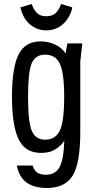

<svg xmlns="http://www.w3.org/2000/svg" viewBox="-20 -757 485 963"><path d="M215.7 185.9Q305.4 185.9 344.1 124.3Q382.7 62.7 382.7 -94.4V-449L392.7 -539.3H318L308.6 -489Q291.7 -516.3 258 -532.8Q224.3 -549.3 183 -549.3Q106.4 -549.3 73.3 -483.8Q40.1 -418.3 40.1 -272.1Q40.1 -128 73.1 -59Q106 10 186.6 10Q230.6 10 258.7 -8.5Q286.9 -27 302.6 -51Q299.4 42.4 278.9 80.9Q258.4 119.4 209.4 119.4Q181.9 119.4 166.4 108.5Q150.9 97.6 144 73.1H64.4Q75.7 131 113.2 158.4Q150.7 185.9 215.7 185.9ZM207 -482.9Q258.1 -482.9 280 -437.6Q301.9 -392.4 301.9 -270.1Q301.9 -147.9 280 -102.1Q258.1 -56.4 207 -56.4Q157.7 -56.4 139.2 -101.4Q120.7 -146.3 120.7 -272.7Q120.7 -394.1 138.6 -438.5Q156.4 -482.9 207 -482.9ZM212.4 -604.7Q241.3 -604.7 264.1 -615.4Q286.9 -626.1 302.9 -642.8Q318.9 -659.4 329.1 -679.9Q339.3 -700.3 342.7 -720L286.4 -736.9Q277.1 -709.9 260.5 -692.7Q243.9 -675.6 212.3 -675.6Q180.4 -675.6 164.3 -692.7Q148.1 -709.9 138.9 -736.9L82.3 -720Q86.4 -700.3 96.1 -679.7Q105.9 -659.1 121.7 -642.6Q137.6 -626.1 160.4 -615.4Q183.1 -604.7 212.4 -604.7Z"/></svg>

Font: Secuela Black
Style: Regular
Weight: 900
Designer: Fernando Haro
Foundry: deFharo
Version: Version 1.704